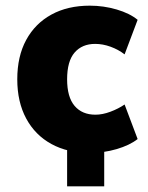

<svg xmlns="http://www.w3.org/2000/svg" viewBox="-20 -529 523 678"><path d="M217 129V-72H348V129ZM297 11Q219 11 161.5 -20.5Q104 -52 72.5 -110.5Q41 -169 41 -249Q41 -330 72.5 -388Q104 -446 161.5 -477.5Q219 -509 297 -509Q346 -509 392 -495.5Q438 -482 466 -459L420 -337Q398 -354 370.5 -364Q343 -374 316 -374Q270 -374 243.5 -343.5Q217 -313 217 -249Q217 -186 243.5 -155Q270 -124 317 -124Q342 -124 370 -134.5Q398 -145 420 -160L466 -38Q438 -16 392 -2.5Q346 11 297 11Z"/></svg>

Font: Nunito Sans 10pt SemiCondensed Black
Style: Regular
Weight: 900
Width: 4
Designer: Vernon Adams
Foundry: Vernon Adams
Version: Version 3.101;gftools[0.9.27]